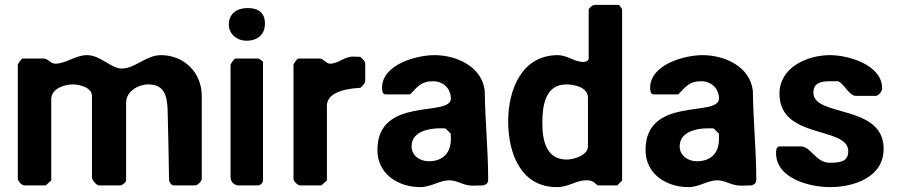

<svg xmlns="http://www.w3.org/2000/svg" viewBox="-20 -760 3683 787"><path d="M207 -499C187 -499 177 -520 160 -520H73C68 -520 53 -499 53 -493V-27C53 -17 70 0 80 0H167L190 -20V-353C190 -398 246 -414 278 -414C302 -414 357 -403 357 -367V-33C357 -23 374 0 387 0H473C480 0 497 -13 497 -20V-340C497 -386 548 -414 587 -414C651 -414 664 -373 667 -313C668 -269 673 -64 673 -20C675 -11 683 0 693 0H780C790 0 807 -17 807 -27V-367C807 -463 734 -534 640 -534C578 -534 534 -479 479 -479C435 -479 392 -534 337 -534C289 -534 251 -499 207 -499Z M1038 -520H945C940 -520 925 -499 925 -493V-33C925 -24 930 -12 938 -7C941 -5 951 0 952 0H1038C1047 0 1058 -11 1058 -20V-507C1055 -510 1043 -520 1038 -520ZM918 -659C918 -619 953 -593 990 -593C1035 -593 1066 -618 1066 -663C1066 -709 1038 -727 995 -727C953 -727 918 -706 918 -659Z M1333 -499C1316 -499 1306 -520 1290 -520H1203C1198 -520 1183 -499 1183 -493V-27C1183 -17 1200 0 1210 0H1297L1320 -20V-327C1320 -389 1419 -398 1457 -400C1462 -404 1477 -418 1477 -427V-500C1477 -509 1462 -523 1457 -527C1452 -527 1431 -528 1427 -528C1390 -528 1368 -499 1333 -499Z M1527 -145C1527 -46 1613 7 1703 7C1746 7 1783 -21 1821 -21C1855 -21 1879 1 1917 1C1924 1 1954 0 1961 0C1976 -5 1981 -10 1981 -25C1981 -144 1968 -269 1967 -387C1956 -488 1850 -534 1761 -534C1687 -534 1546 -496 1546 -400C1546 -392 1546 -373 1561 -373H1661C1695 -410 1711 -427 1755 -427C1796 -427 1828 -398 1828 -356C1828 -278 1527 -368 1527 -145ZM1667 -160C1667 -221 1737 -234 1783 -234C1790 -234 1807 -234 1807 -233L1827 -213C1828 -213 1828 -196 1828 -189C1828 -132 1794 -99 1737 -99C1703 -99 1667 -121 1667 -160Z M2517 -740H2417C2410 -740 2393 -727 2393 -720V-520C2393 -509 2378 -506 2370 -506C2336 -506 2304 -534 2267 -534C2117 -534 2063 -390 2063 -263C2063 -134 2113 7 2263 7C2310 7 2342 -21 2383 -21C2403 -21 2412 -17 2430 0H2510L2530 -20V-720C2530 -725 2520 -737 2517 -740ZM2203 -256C2203 -325 2214 -414 2302 -414C2332 -414 2390 -403 2390 -360V-160C2390 -123 2331 -106 2303 -106C2217 -106 2203 -188 2203 -256Z M2626 -145C2626 -46 2712 7 2802 7C2845 7 2882 -21 2920 -21C2954 -21 2978 1 3016 1C3023 1 3053 0 3060 0C3075 -5 3080 -10 3080 -25C3080 -144 3067 -269 3066 -387C3055 -488 2949 -534 2860 -534C2786 -534 2645 -496 2645 -400C2645 -392 2645 -373 2660 -373H2760C2794 -410 2810 -427 2854 -427C2895 -427 2927 -398 2927 -356C2927 -278 2626 -368 2626 -145ZM2766 -160C2766 -221 2836 -234 2882 -234C2889 -234 2906 -234 2906 -233L2926 -213C2927 -213 2927 -196 2927 -189C2927 -132 2893 -99 2836 -99C2802 -99 2766 -121 2766 -160Z M3161 -133C3161 -26 3303 7 3382 7C3478 7 3602 -32 3602 -150C3602 -334 3314 -279 3314 -380C3314 -422 3348 -427 3382 -427H3416C3443 -414 3460 -367 3489 -367H3569C3581 -367 3596 -386 3596 -397C3596 -495 3457 -534 3382 -534C3289 -534 3175 -484 3175 -376C3175 -187 3457 -244 3457 -140C3457 -94 3416 -93 3380 -93C3324 -93 3304 -160 3262 -160H3176C3161 -160 3161 -141 3161 -133Z"/></svg>

Font: Asimov Print
Style: C
Weight: 500
Designer: Google
Version: Version 2.000980: 2014